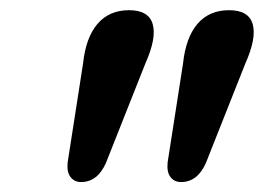

<svg xmlns="http://www.w3.org/2000/svg" viewBox="-20 -800 530 386"><path d="M143 -434Q129.5 -434 121.8 -444Q114 -454 116 -473.5L147 -672.5Q152.5 -724.5 176 -752Q199.5 -779.5 239.5 -779.5Q279 -779.5 287 -751.5Q295 -723.5 272.5 -673L193 -472.5Q176 -434 143 -434ZM344 -434Q330.5 -434 322.8 -444Q315 -454 317 -473.5L348 -672.5Q353.5 -724.5 377 -752Q400.5 -779.5 440.5 -779.5Q480 -779.5 488 -751.5Q496 -723.5 473.5 -673L394 -472.5Q377 -434 344 -434Z"/></svg>

Font: Fraunces 9pt SuperSoft SemiBold
Style: Italic
Weight: 600
Italic angle: -16°
Version: Version 1.000;[0bf87f6ff]